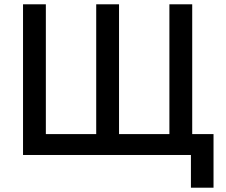

<svg xmlns="http://www.w3.org/2000/svg" viewBox="-20 -720 1051 892"><path d="M87 -700H193V-97H427V-700H533V-97H767V-700H873V-97H972V152H867V0H87Z"/></svg>

Font: NT Somic Medium
Style: Regular
Weight: 500
Designer: Ravid Balaliev — lead type designer, mastering
Michael Voronin — secret advisor, marketing
Ivan Kovalenko — best boy
Foundry: NT Type
Version: Version 0.7